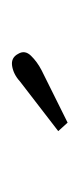

<svg xmlns="http://www.w3.org/2000/svg" viewBox="76 -846 135 328"><g transform="rotate(-90 144.0 -682.5)"><path d="M98 -635 83.5 -651 168.5 -716.5Q180.5 -727.5 194.8 -729.8Q209 -732 215.5 -719.5Q222.5 -708 212.2 -697.5Q202 -687 187.5 -679.5Z"/></g></svg>

Font: Imbue Thin 10pt ExtraLight
Style: Regular
Weight: 250
Version: Version 1.102